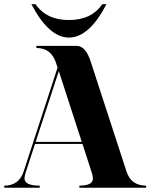

<svg xmlns="http://www.w3.org/2000/svg" viewBox="-20 -879 724 899"><path d="M127 -859.4H146.5Q197.3 -785.2 302.7 -785.2Q408.2 -785.2 459 -859.4H478.5Q397.5 -703.1 302.7 -703.1Q209 -703.1 127 -859.4ZM362.8 -214.8 255.4 -545.9 147 -214.8ZM366.2 -205.1H144L100.6 -72.3Q94.7 -55.7 94.7 -43.9Q94.7 -9.8 166 -9.8V0H0V-9.8Q69.3 -9.8 90.8 -76.2L249.5 -562.5L241.2 -587.9Q217.8 -654.3 150.4 -654.3V-664.1H338.9Q380.9 -664.1 404.3 -591.8L572.3 -76.2Q593.8 -9.8 664.1 -9.8V0H351.6V-9.8Q415 -9.8 415 -43Q415 -54.2 409.2 -72.3Z"/></svg>

Font: spinweradC
Style: Bold
Weight: 700
Width: 7
Version: Version 0.3